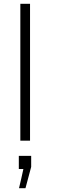

<svg xmlns="http://www.w3.org/2000/svg" viewBox="-20 -740 308 1010"><path d="M87 0H138V-720H87ZM80 250H114L144 138V80H79V149H103C103 149 81 250 80 250Z"/></svg>

Font: Chivo Light
Style: Regular
Weight: 300
Designer: Hector Gatti
Foundry: Omnibus-Type
Version: Version 1.003;PS 001.003;hotconv 1.0.70;makeotf.lib2.5.58329